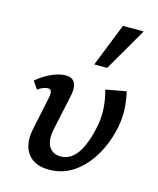

<svg xmlns="http://www.w3.org/2000/svg" viewBox="-109 -788 722 877"><g transform="rotate(15 251.5 -350.0)"><path d="M205 11Q137 11 105 -32Q73 -75 88 -148L122 -310Q124 -321 123.5 -329.5Q123 -338 119 -342.5Q115 -347 106 -347Q96 -347 83.5 -342Q71 -337 59 -328L34 -364Q66 -392 103 -408.5Q140 -425 169 -425Q192 -425 204 -414.5Q216 -404 218.5 -385.5Q221 -367 216 -342L180 -174Q169 -119 186.5 -90Q204 -61 242 -61Q273 -61 297.5 -81.5Q322 -102 339 -139.5Q356 -177 367 -228Q378 -276 375 -323Q372 -370 360 -409L457 -427Q466 -390 468.5 -346.5Q471 -303 461 -254Q445 -180 409.5 -120Q374 -60 322.5 -24.5Q271 11 205 11ZM282 -507 363 -711H461L343 -507Z"/></g></svg>

Font: Ysabeau SemiBold
Style: Italic
Weight: 600
Italic angle: -12°
Designer: Christian Thalmann (Catharsis Fonts)
Version: Version 2.002